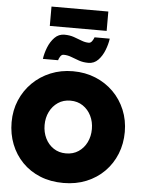

<svg xmlns="http://www.w3.org/2000/svg" viewBox="-67 -1107 889 1171"><g transform="rotate(5 378.0 -521.0)"><path d="M221 -330.5Q221 -286 239 -249.2Q257 -212.5 289.5 -190.8Q322 -169 365.5 -169Q409.5 -169 442 -190.8Q474.5 -212.5 492.5 -249.2Q510.5 -286 510.5 -330.5Q510.5 -375 492.5 -411.5Q474.5 -448 442 -470Q409.5 -492 365.5 -492Q322 -492 289.5 -470Q257 -448 239 -411.5Q221 -375 221 -330.5ZM19 -330.5Q19 -402.5 45.2 -464.8Q71.5 -527 118.5 -573.5Q165.5 -620 228.8 -646Q292 -672 365.5 -672Q440.5 -672 503.8 -646Q567 -620 613.8 -573.5Q660.5 -527 686.2 -464.8Q712 -402.5 712 -330.5Q712 -258 687 -195.8Q662 -133.5 615.8 -86.8Q569.5 -40 506 -14Q442.5 12 365.5 12Q286.5 12 222.8 -14Q159 -40 113.5 -86.8Q68 -133.5 43.5 -195.8Q19 -258 19 -330.5ZM175.5 -731Q180 -765 194.5 -801.8Q209 -838.5 233.8 -864Q258.5 -889.5 294 -889.5Q326 -889.5 352 -880.5Q378 -871.5 400.8 -862.5Q423.5 -853.5 445.5 -853.5Q457.5 -853.5 466 -866Q474.5 -878.5 478 -889.5H571Q566.5 -855.5 552.2 -818.8Q538 -782 513.5 -756.5Q489 -731 453.5 -731Q421.5 -731 395.8 -740Q370 -749 346.8 -758Q323.5 -767 299.5 -767Q287.5 -767 279.5 -754.8Q271.5 -742.5 268.5 -731ZM200 -935V-1053.5H548V-935Z"/></g></svg>

Font: League Spartan Thin Black
Style: Regular
Weight: 900
Version: Version 2.002